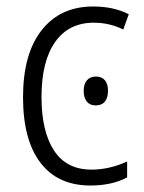

<svg xmlns="http://www.w3.org/2000/svg" viewBox="-20 -562 443 592"><path d="M51 -262Q51 -396 108.5 -469Q166 -542 267 -542Q331 -542 377 -518L360 -471Q318 -492 269 -492Q192 -492 150 -432.5Q108 -373 108 -263Q108 -157 146.5 -98Q185 -39 262 -39Q317 -39 372 -64V-15Q325 10 259 10Q158 10 104.5 -60.5Q51 -131 51 -262ZM313 -282Q313 -261 303.5 -249Q294 -237 275 -237Q257 -237 247.5 -249Q238 -261 238 -282Q238 -303 248 -314.5Q258 -326 276 -326Q294 -326 303.5 -314.5Q313 -303 313 -282Z"/></svg>

Font: Noto Sans UI NarrowLight
Style: Regular
Weight: 300
Width: 4
Designer: Monotype Design Team
Foundry: Monotype Imaging Inc.
Version: Version 1.001